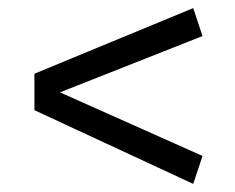

<svg xmlns="http://www.w3.org/2000/svg" viewBox="-20 -553 580 474"><path d="M65 -281V-371L457 -533L480 -464L128 -325L480 -168L457 -99Z"/></svg>

Font: Carrois Gothic SC
Style: Regular
Weight: 400
Designer: Ralph du Carrois
Foundry: Ralph du Carrois
Version: Version 1.002